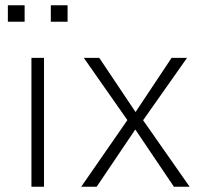

<svg xmlns="http://www.w3.org/2000/svg" viewBox="-20 -713 786 733"><path d="M100 0V-492H148V0ZM174 -630V-693H238V-630ZM10 -630V-693H74V-630Z M290 0 475 -267V-242L300 -492H359L497 -286H498L635 -492H694L520 -245V-263L704 0H644L497 -218H496L349 0Z"/></svg>

Font: Nunito Sans 7pt SemiCondensed ExtraLight
Style: Regular
Weight: 250
Width: 4
Designer: Vernon Adams
Foundry: Vernon Adams
Version: Version 3.101;gftools[0.9.27]